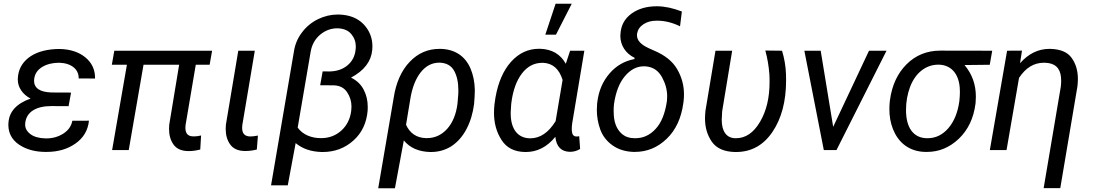

<svg xmlns="http://www.w3.org/2000/svg" viewBox="-20 -798 5820 1021"><path d="M344.7 -233.4 357.9 -305.7 254.4 -306.2C192.4 -308.1 161.1 -329.1 161.1 -369.1C161.1 -372.6 161.6 -376.5 162.1 -380.4C166 -406.7 180.2 -427.2 205.1 -442.4C230 -457 259.8 -464.4 294.9 -464.4C359.4 -462.4 398.4 -429.7 398.4 -383.3C398.4 -382.3 398.4 -381.8 398.4 -380.9L485.4 -380.4C485.4 -381.8 485.4 -382.8 485.4 -384.3C485.4 -428.2 468.3 -464.4 434.1 -492.7C399.9 -521 354.5 -536.1 297.9 -537.6L275.9 -537.1C214.8 -533.7 166.5 -518.1 130.9 -490.2C95.2 -461.9 76.7 -425.3 74.7 -379.9C74.7 -377.9 74.7 -376 74.7 -373.5C74.7 -335 99.6 -295.9 142.6 -273.9C67.4 -247.1 28.3 -204.1 24.9 -144C24.9 -140.6 24.4 -137.7 24.4 -134.3C24.4 -83 49.8 -43.9 100.1 -17.6C133.8 0 173.3 9.3 218.8 9.8C222.2 9.8 225.1 9.8 228.5 9.8C288.1 9.8 338.9 -4.9 381.3 -34.7C423.8 -64.5 447.8 -105 453.1 -156.2L364.7 -155.8C359.4 -127.4 343.3 -104.5 316.4 -87.4C289.6 -70.3 259.3 -62 226.1 -62C224.6 -62 223.6 -62 222.2 -62C187.5 -63 161.1 -70.3 142.1 -84.5C123 -98.6 113.8 -115.7 113.8 -135.7C113.8 -138.7 113.8 -141.6 114.3 -144.5C120.6 -202.6 171.9 -233.9 252.4 -233.9Z M1107.9 -528.3H587.9L574.7 -453.6H654.8L576.2 0H664.6L743.2 -453.6H932.6L879.9 -134.8C879.4 -127 878.9 -119.6 878.9 -112.3C878.9 -79.6 886.7 -51.8 902.8 -29.3C918.9 -6.8 944.8 4.9 980.5 5.4C981.4 5.4 982.9 5.4 983.9 5.4C1004.4 5.4 1024.4 2.4 1044.9 -2.9L1049.3 -77.6C1036.1 -74.2 1024.4 -72.8 1013.7 -72.8C1011.7 -72.8 1010.3 -72.8 1008.3 -72.8C982.4 -72.8 968.8 -85 966.3 -109.9C965.8 -112.8 965.8 -115.7 965.8 -118.7C965.8 -123.5 966.3 -128.4 966.8 -133.3L1021 -453.6H1094.7Z M1247.1 -528.3 1181.2 -134.8C1180.7 -127 1180.2 -119.6 1180.2 -112.3C1180.2 -79.6 1188 -52.2 1204.1 -29.8C1220.2 -7.3 1245.6 4.4 1280.8 4.9C1282.7 4.9 1284.7 4.9 1286.6 4.9C1305.2 4.9 1324.7 2.4 1345.7 -2.9L1351.6 -77.1C1334.5 -73.7 1320.8 -72.3 1309.6 -72.3C1283.7 -73.2 1270 -85.9 1268.1 -109.9C1267.6 -112.8 1267.6 -115.7 1267.6 -118.7C1267.6 -123.5 1268.1 -128.4 1268.6 -133.3L1335 -528.3Z M1781.7 -720.7C1779.8 -720.7 1777.8 -720.7 1775.4 -720.7C1739.7 -720.7 1704.6 -712.4 1670.4 -695.8C1636.2 -678.7 1607.9 -655.3 1585.4 -625C1562.5 -594.7 1548.3 -561 1543 -523.9L1421.4 187.5H1510.3L1552.2 -37.1C1588.4 -6.8 1634.3 8.8 1690.4 10.3C1692.4 10.3 1694.3 10.3 1696.3 10.3C1759.8 10.3 1814.5 -10.3 1859.4 -50.8C1904.8 -91.3 1929.7 -145 1935.1 -210.9C1935.5 -217.3 1935.5 -223.6 1935.5 -230C1935.5 -262.7 1928.7 -293 1914.1 -320.8C1899.9 -348.6 1877.4 -370.1 1846.7 -385.3C1916.5 -422.4 1954.1 -471.7 1959.5 -532.7C1960 -539.1 1960.4 -545.4 1960.4 -551.8C1960.4 -597.2 1944.3 -636.7 1913.1 -669.4C1881.3 -702.1 1837.9 -719.2 1781.7 -720.7ZM1695.8 -418.5 1682.6 -344.7 1756.3 -344.2C1788.1 -342.8 1811 -330.1 1826.2 -307.1C1841.3 -284.2 1849.1 -258.8 1849.1 -231.4C1849.1 -224.1 1848.6 -216.8 1847.7 -209C1842.3 -165.5 1824.7 -130.4 1794.9 -103.5C1765.1 -76.7 1729.5 -63.5 1688 -63.5C1687 -63.5 1686 -63.5 1685.1 -63.5C1637.7 -63.5 1589.8 -81.1 1563 -119.6L1632.3 -524.4C1638.7 -560.5 1655.3 -590.3 1682.1 -613.3C1709.5 -636.2 1740.2 -647.5 1773.9 -647.5C1774.9 -647.5 1775.9 -647.5 1776.9 -647.5C1808.6 -646 1832.5 -635.7 1848.1 -616.7C1864.3 -597.2 1872.1 -575.2 1872.1 -549.8C1872.1 -544.9 1871.6 -540 1871.1 -535.2C1867.7 -499.5 1853 -471.7 1828.1 -450.7C1803.2 -429.7 1770.5 -418.5 1731 -418Z M1991.2 203.1H2080.1L2127.4 -51.3C2159.7 -11.7 2206.5 8.8 2267.6 10.3C2269 10.3 2270 10.3 2271.5 10.3C2312 10.3 2348.1 0 2380.4 -20.5C2412.6 -41.5 2439.5 -71.8 2460.4 -111.3C2481.4 -150.9 2494.6 -195.3 2501 -244.6C2503.4 -273.4 2504.9 -296.9 2504.9 -315.9C2504.9 -317.9 2504.9 -319.8 2504.9 -321.8C2503.9 -363.3 2496.1 -400.4 2481.9 -434.1C2453.1 -500.5 2398.4 -536.1 2323.7 -538.1C2321.8 -538.1 2319.3 -538.1 2317.4 -538.1C2255.9 -538.1 2203.1 -515.6 2159.7 -470.2C2113.3 -422.9 2085.4 -354.5 2074.2 -281.7ZM2162.1 -272.9C2171.9 -332.5 2190.4 -379.4 2217.3 -413.6C2244.6 -447.8 2277.3 -464.8 2315.9 -464.8C2316.9 -464.8 2317.4 -464.8 2318.4 -464.8C2354 -463.4 2379.4 -449.2 2394.5 -422.4C2409.7 -395.5 2417.5 -360.4 2417.5 -316.4C2417.5 -310.1 2417.5 -303.7 2417 -297.4L2412.6 -245.1C2405.3 -189.9 2387.2 -145.5 2357.9 -112.8C2328.6 -80.1 2292.5 -63.5 2249.5 -63.5C2248 -63.5 2247.1 -63.5 2245.6 -63.5C2195.8 -64.9 2160.2 -88.4 2139.2 -134.3Z M2879.9 -613.8H2936.5L3020.5 -778.3H2934.6ZM3011.7 -528.3 2988.8 -459C2960 -510.3 2914.6 -536.6 2852.1 -538.6C2850.1 -538.6 2848.1 -538.6 2846.2 -538.6C2788.6 -538.6 2739.3 -515.6 2697.8 -469.7C2656.7 -423.8 2628.9 -360.4 2614.7 -279.3L2609.4 -242.7C2607.9 -227.5 2606.9 -212.9 2606.9 -198.7C2606.9 -143.6 2620.1 -95.2 2647 -53.7C2673.3 -12.2 2714.8 9.3 2772 10.3C2773.4 10.3 2774.9 10.3 2776.4 10.3C2836.9 10.3 2889.2 -16.6 2933.1 -70.3C2938.5 -18.6 2963.9 7.8 3009.3 9.3C3009.8 9.3 3010.3 9.3 3011.2 9.3C3030.3 9.3 3048.3 4.4 3064.9 -5.9L3060.1 -73.7L3052.2 -72.3H3043.9C3030.3 -72.8 3022.5 -82.5 3021 -100.6C3020.5 -103.5 3020.5 -107.4 3020.5 -111.8C3020.5 -120.1 3021 -130.4 3022.9 -143.1L3087.4 -528.3ZM2699.2 -251C2707.5 -317.4 2726.6 -369.6 2755.4 -407.2C2784.7 -445.3 2820.3 -463.9 2863.8 -463.9C2865.2 -463.9 2867.2 -463.9 2869.1 -463.9C2919.4 -461.4 2953.6 -431.2 2971.7 -373L2934.6 -153.8C2897 -92.8 2852.1 -62.5 2799.8 -62.5C2798.8 -62.5 2798.3 -62.5 2797.4 -62.5C2731 -64 2695.8 -114.7 2695.8 -194.3C2695.8 -196.8 2695.8 -198.7 2695.8 -201.2L2698.2 -240.7Z M3279.3 -615.7C3279.3 -612.8 3278.8 -609.9 3278.8 -606.9C3278.8 -558.1 3305.7 -514.2 3355 -490.2L3353.5 -483.9C3300.3 -473.6 3256.3 -448.2 3221.2 -407.2C3185.5 -365.7 3164.1 -315.9 3156.7 -257.8L3155.3 -247.1C3154.3 -235.4 3153.8 -224.1 3153.8 -212.9C3153.8 -178.7 3159.7 -144 3171.9 -109.9C3184.1 -75.7 3206.1 -47.4 3236.8 -25.4C3267.6 -3.4 3304.7 8.3 3348.6 9.8C3351.1 9.8 3353 9.8 3355.5 9.8C3420.9 9.8 3477.5 -13.7 3525.4 -60.1C3573.7 -106.4 3603 -169.9 3613.8 -250L3615.2 -260.3C3616.7 -272.5 3617.2 -284.7 3617.2 -296.4C3617.2 -344.2 3605 -389.2 3580.6 -430.7C3556.6 -472.2 3515.1 -505.4 3456.1 -529.8L3430.2 -541.5C3388.2 -560.5 3367.2 -583.5 3367.2 -610.4C3367.2 -612.8 3367.2 -615.7 3367.7 -618.7C3371.1 -639.6 3382.3 -656.2 3401.4 -668.9C3420.4 -681.6 3443.4 -688 3471.2 -688C3472.7 -688 3473.6 -688 3475.1 -688C3514.6 -688 3555.2 -678.2 3596.2 -658.2L3606 -736.8C3559.1 -754.9 3515.6 -764.2 3476.1 -764.6C3474.6 -764.6 3473.6 -764.6 3472.2 -764.6C3418.5 -764.6 3373.5 -751.5 3337.4 -725.1C3300.8 -698.2 3281.7 -662.1 3279.3 -615.7ZM3245.1 -245.1C3254.4 -308.6 3273.4 -357.9 3303.2 -393.1C3333 -428.2 3366.2 -445.3 3402.8 -445.3C3408.7 -445.3 3414.6 -445.3 3420.4 -444.3C3456.1 -439.5 3482.4 -420.4 3500.5 -387.2C3518.6 -354 3527.8 -320.3 3527.8 -285.6C3527.8 -277.3 3527.3 -268.6 3526.4 -259.8C3516.6 -193.8 3496.6 -144.5 3465.8 -111.8C3435.5 -79.1 3399.9 -63 3358.9 -63C3356.9 -63 3355 -63 3353 -63C3328.1 -63.5 3307.6 -69.8 3292 -82C3263.7 -104 3247.6 -137.7 3244.1 -183.1C3243.7 -191.9 3243.2 -200.7 3243.2 -209.5C3243.2 -221.2 3243.7 -233.4 3245.1 -245.1Z M3784.7 -528.3 3731.4 -209C3730 -194.8 3729 -181.2 3729 -168C3729 -120.1 3741.2 -79.1 3765.6 -43.9C3790 -9.3 3830.6 8.8 3887.7 10.3C3889.6 10.3 3892.1 10.3 3894 10.3C3975.1 10.3 4039.6 -25.4 4087.9 -96.7C4136.2 -168.5 4160.2 -259.8 4160.2 -371.1C4160.2 -381.8 4160.2 -392.6 4159.7 -403.8C4158.2 -446.3 4150.9 -487.8 4138.7 -528.3L4049.8 -529.3C4061 -488.8 4067.9 -446.8 4071.3 -404.3L4072.3 -377.9C4072.3 -372.6 4072.3 -367.2 4072.3 -361.8C4072.3 -278.3 4055.7 -207.5 4021.5 -149.9C3987.3 -91.8 3944.8 -63 3893.6 -63C3892.1 -63 3890.1 -63 3888.7 -63C3842.3 -64.5 3817.9 -100.6 3817.9 -161.1L3820.3 -206.5L3873.5 -528.3Z M4344.2 -528.3H4257.3L4360.8 0H4428.2L4694.3 -528.3H4601.1L4410.6 -123.5Z M5256.3 -528.3 4980.5 -528.8C4909.2 -528.8 4849.1 -504.4 4800.8 -456.1C4752.4 -407.7 4722.7 -343.8 4712.4 -264.6L4711.4 -256.8C4710 -244.1 4709.5 -231.4 4709.5 -218.8C4709.5 -210 4710 -200.7 4710.4 -191.9C4713.4 -153.3 4723.1 -118.7 4739.7 -87.4C4772.9 -24.9 4830.6 9.3 4902.3 9.8C4904.8 9.8 4907.7 9.8 4910.2 9.8C4973.6 9.8 5029.8 -13.7 5079.1 -60.5C5128.4 -107.9 5157.7 -169.9 5167.5 -247.6L5168 -252.4C5168.9 -263.2 5169.4 -273.9 5169.4 -284.2C5169.4 -348.6 5149.4 -404.8 5108.9 -452.1L5243.2 -453.6ZM4797.9 -212.9C4797.9 -256.3 4805.2 -297.4 4819.3 -335.4C4848.1 -411.1 4903.8 -454.1 4969.2 -454.1C4970.7 -454.1 4972.2 -454.1 4973.6 -454.1C5038.1 -452.1 5077.6 -405.8 5083.5 -333C5084 -326.2 5084.5 -318.4 5084.5 -310.1C5084.5 -295.4 5083.5 -278.8 5081.5 -259.8C5073.2 -199.7 5053.7 -151.9 5022.9 -116.2C4992.2 -80.6 4955.1 -63 4912.6 -63C4910.6 -63 4908.7 -63 4906.7 -63C4836.4 -65.4 4797.9 -119.6 4797.9 -212.9Z M5335.4 -528.3 5243.7 0H5332.5L5398.9 -383.8C5434.1 -437.5 5478 -464.4 5531.2 -464.4C5532.7 -464.4 5533.7 -464.4 5535.2 -464.4C5588.9 -463.4 5617.7 -437.5 5622.1 -386.7C5622.6 -380.4 5623 -374.5 5623 -367.7C5623 -357.9 5622.1 -348.1 5621.1 -337.4L5529.8 202.6H5618.2L5709.5 -338.9C5710.9 -352.5 5711.9 -365.7 5711.9 -377.9C5711.9 -422.4 5700.7 -459.5 5678.7 -490.2C5656.7 -521 5619.1 -536.6 5564.9 -538.1C5563.5 -538.1 5562 -538.1 5560.5 -538.1C5501.5 -538.1 5449.2 -512.7 5404.3 -461.9L5414.6 -528.8Z"/></svg>

Font: Roboto
Style: Italic
Weight: 400
Italic angle: -12°
Designer: Google
Version: Version 2.137; 2017